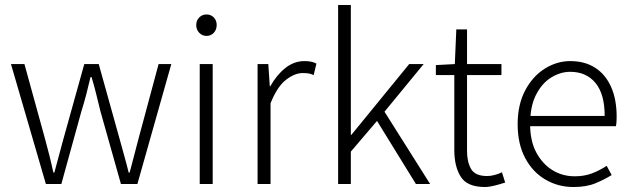

<svg xmlns="http://www.w3.org/2000/svg" viewBox="-20 -738 2530 770"><path d="M164 0 24 -481H78L162 -176Q171 -143 179 -111Q187 -79 194 -46H198Q207 -79 215.5 -111Q224 -143 233 -176L318 -481H376L461 -176Q470 -143 479 -111Q488 -79 496 -46H500Q509 -79 517 -111Q525 -143 534 -176L616 -481H667L531 0H465L383 -291Q374 -326 366 -360Q358 -394 347 -429H343Q335 -394 326 -359.5Q317 -325 306 -290L226 0Z M781 0V-481H833V0ZM808 -594Q791 -594 779 -606.5Q767 -619 767 -638Q767 -656 779 -668Q791 -680 808 -680Q826 -680 837.5 -668Q849 -656 849 -638Q849 -619 837.5 -606.5Q826 -594 808 -594Z M1013 0V-481H1056L1062 -392H1064Q1089 -437 1124 -465Q1159 -493 1201 -493Q1214 -493 1226 -491Q1238 -489 1249 -483L1238 -437Q1226 -442 1217.5 -443.5Q1209 -445 1194 -445Q1162 -445 1127 -418Q1092 -391 1065 -324V0Z M1336 0V-718H1387V-197H1389L1621 -481H1679L1522 -290L1705 0H1648L1492 -253L1387 -130V0Z M1925 12Q1854 12 1828 -29Q1802 -70 1802 -136V-437H1728V-477L1804 -481L1810 -620H1853V-481H1991V-437H1853V-133Q1853 -88 1869.5 -60Q1886 -32 1934 -32Q1948 -32 1964.5 -36.5Q1981 -41 1993 -47L2006 -6Q1985 1 1963 6.5Q1941 12 1925 12Z M2280 12Q2218 12 2167 -18Q2116 -48 2086 -104.5Q2056 -161 2056 -240Q2056 -318 2086 -375Q2116 -432 2164.5 -462.5Q2213 -493 2267 -493Q2325 -493 2366.5 -466.5Q2408 -440 2430.5 -390Q2453 -340 2453 -270Q2453 -261 2452.5 -251Q2452 -241 2450 -232H2095V-273H2405Q2405 -361 2368 -405.5Q2331 -450 2267 -450Q2228 -450 2191 -427.5Q2154 -405 2130 -358.5Q2106 -312 2106 -240Q2106 -173 2130.5 -127Q2155 -81 2195 -56Q2235 -31 2285 -31Q2324 -31 2355 -43Q2386 -55 2413 -73L2433 -36Q2404 -18 2368 -3Q2332 12 2280 12Z"/></svg>

Font: Assistant ExtraLight Light
Style: Regular
Weight: 300
Version: Version 3.000